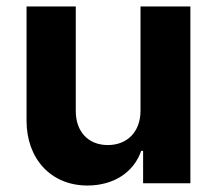

<svg xmlns="http://www.w3.org/2000/svg" viewBox="-20 -566 669 593"><path d="M414 -224C414 -160 374 -118 313 -118C252 -118 214 -160 214 -223V-546H62V-193C62 -76 137 7 250 7C330 7 393 -33 416 -100H422V0H568V-546H414Z"/></svg>

Font: Wafeq
Style: Bold
Weight: 700
Designer: Rasmus Andersson & Azza Alameddine
Foundry: Google & TypeTogether
Version: Version 3.000;FEAKit 1.0